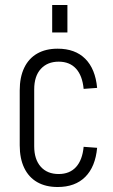

<svg xmlns="http://www.w3.org/2000/svg" viewBox="-20 -742 452 769"><path d="M211 7Q163 7 129 -12.5Q95 -32 77 -69.5Q59 -107 59 -160V-380Q59 -433 77 -470.5Q95 -508 129 -527.5Q163 -547 211 -547Q281 -547 321.5 -506.5Q362 -466 369 -390L315 -386Q310 -439 284.5 -467Q259 -495 215 -495Q170 -495 143.5 -466Q117 -437 117 -384V-156Q117 -104 143 -74.5Q169 -45 215 -45Q259 -45 284.5 -73Q310 -101 315 -154L369 -150Q362 -74 321.5 -33.5Q281 7 211 7ZM250 -722V-612H189V-722Z"/></svg>

Font: Pathway Extreme Condensed Thin
Style: Regular
Weight: 250
Width: 3
Version: Version 1.001;gftools[0.9.26]